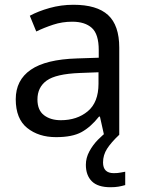

<svg xmlns="http://www.w3.org/2000/svg" viewBox="-20 -565 601 805"><path d="M288 -545Q386 -545 433 -502Q480 -459 480 -365V0H416L399 -76H395Q360 -32 321.5 -11Q283 10 215 10Q142 10 94 -28.5Q46 -67 46 -149Q46 -229 109 -272.5Q172 -316 303 -320L394 -323V-355Q394 -422 365 -448Q336 -474 283 -474Q241 -474 203 -461.5Q165 -449 132 -433L105 -499Q140 -518 188 -531.5Q236 -545 288 -545ZM314 -259Q214 -255 175.5 -227Q137 -199 137 -148Q137 -103 164.5 -82Q192 -61 235 -61Q303 -61 348 -98.5Q393 -136 393 -214V-262ZM412 116Q412 161 457 161Q474 161 485.5 158.5Q497 156 505 155V211Q491 215 477 217.5Q463 220 443 220Q390 220 365 195Q340 170 340 126Q340 97 354.5 70Q369 43 390.5 21Q412 -1 432 -15L480 0Q446 32 429 58.5Q412 85 412 116Z"/></svg>

Font: Noto Sans Hebrew Droid SemiBold
Style: Regular
Weight: 600
Designer: Monotype Design Team
Foundry: Monotype Imaging Inc.
Version: Version 1.100; ttfautohint (v1.8.4.7-5d5b)